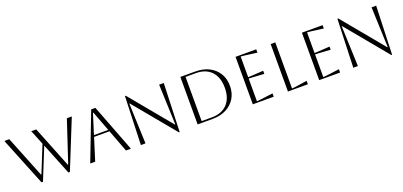

<svg xmlns="http://www.w3.org/2000/svg" viewBox="20 -1681 5592 2661"><g transform="rotate(-20 2815.5 -350.0)"><path d="M32 -700H105L350 -88H356L516 -484L429 -700H502L746 -90H752L954 -700H1027L739 14H717L530 -451L342 14H320Z M1044 0 1313 -700H1375L1644 0H1571L1447 -328H1220L1117 0ZM1320 -648 1227 -352H1438L1326 -648Z M1791 0 1816 -714H1828L2331 -106H2337L2315 -700H2383L2358 14H2346L1843 -594H1837L1859 0Z M2628 0V-700H2848Q2964 -700 3050 -656Q3136 -612 3184 -533.5Q3232 -455 3232 -350Q3232 -245 3184 -166.5Q3136 -88 3050 -44Q2964 0 2848 0ZM2848 -676H2696V-24H2848Q2993 -24 3074.5 -110Q3156 -196 3156 -350Q3156 -504 3074.5 -590Q2993 -676 2848 -676Z M3442 0V-700H3747V-651L3572 -674Q3526 -680 3510 -680V-375Q3523 -375 3572 -378L3736 -388V-342L3572 -352Q3523 -355 3510 -355V-20Q3528 -20 3573 -26L3750 -49V0Z M3960 -700H4028V-20Q4047 -20 4088 -26L4254 -51V0H3960Z M4421 0V-700H4726V-651L4551 -674Q4505 -680 4489 -680V-375Q4502 -375 4551 -378L4715 -388V-342L4551 -352Q4502 -355 4489 -355V-20Q4507 -20 4552 -26L4729 -49V0Z M4924 0 4949 -714H4961L5464 -106H5470L5448 -700H5516L5491 14H5479L4976 -594H4970L4992 0Z"/></g></svg>

Font: Aboreto
Style: Regular
Weight: 400
Designer: Dominik Jáger
Foundry: Dominik Jáger
Version: Version 1.001; ttfautohint (v1.8.4.7-5d5b)